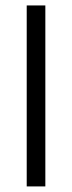

<svg xmlns="http://www.w3.org/2000/svg" viewBox="-20 -685 265 705"><path d="M146.5 -665V-0.5H78.1V-665Z"/></svg>

Font: Vazirmatn UI FD Light
Style: Regular
Weight: 300
Designer: Saber Rastikerdar
Foundry: Saber Rastikerdar
Version: Version 33.003